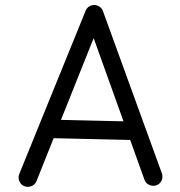

<svg xmlns="http://www.w3.org/2000/svg" viewBox="-20 -699 712 760"><path d="M75.2 37.5Q89.1 43.6 103.5 38.2Q117.9 32.9 124 19L350.7 -548.1L552.2 13.4Q557.6 27.4 571.7 33.4Q585.8 39.4 599.8 34.2Q613.8 28.8 619.9 14.7Q626 0.7 620.6 -13.4L387.2 -655.9Q382.8 -667.8 370.7 -674.6Q356.8 -682.4 341.3 -677.4Q325.8 -672.3 319.4 -657.7L56.7 -11.2Q50.7 2.6 56 17Q61.3 31.3 75.2 37.5ZM543.9 -178Q545.5 -192.9 535.7 -204.6Q525.9 -216.2 510.8 -217.8L180.6 -225.4Q165.6 -227 154 -217.2Q142.3 -207.4 140.7 -192.3Q139.2 -177.3 149 -165.6Q158.9 -154 173.9 -152.4L504.1 -144.8Q519.2 -143.2 530.8 -153.1Q542.4 -163 543.9 -178Z"/></svg>

Font: Mikhak VF
Style: Regular
Weight: 100
Designer: Amin Abedi
Version: Version 3.001